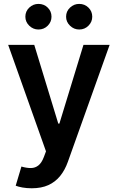

<svg xmlns="http://www.w3.org/2000/svg" viewBox="-20 -780 616 1004"><path d="M146 204.5Q119.7 204.5 97.5 200.5Q75.3 196.4 62.1 191.1L92 90.9Q120 99.1 142 98.7Q164.1 98.4 180.9 85Q197.8 71.7 209.5 40.8L220.5 11.4L22.7 -545.5H159.1L284.8 -133.5H290.5L416.5 -545.5H553.3L334.9 66.1Q319.6 109.4 294.4 140.4Q269.2 171.5 232.8 188Q196.4 204.5 146 204.5ZM181.1 -625.7Q153.4 -625.7 133 -645.6Q112.6 -665.5 112.6 -692.5Q112.6 -720.9 133 -740.2Q153.4 -759.6 181.1 -759.6Q209.9 -759.6 229.6 -740.2Q249.3 -720.9 249.3 -692.5Q249.3 -665.5 229.6 -645.6Q209.9 -625.7 181.1 -625.7ZM394.2 -625.7Q366.5 -625.7 346.1 -645.6Q325.6 -665.5 325.6 -692.5Q325.6 -720.9 346.1 -740.2Q366.5 -759.6 394.2 -759.6Q422.9 -759.6 442.6 -740.2Q462.4 -720.9 462.4 -692.5Q462.4 -665.5 442.6 -645.6Q422.9 -625.7 394.2 -625.7Z"/></svg>

Font: InterMG SemiBold
Style: Regular
Weight: 600
Designer: Rasmus Andersson
Foundry: rsms
Version: Version 3.019;December 26, 2023;FontCreator 15.0.0.2955 64-b